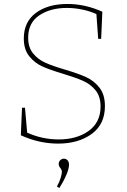

<svg xmlns="http://www.w3.org/2000/svg" viewBox="-20 -718 638 968"><path d="M308 -367Q375 -347 414.5 -329Q454 -311 481.5 -276Q509 -241 509 -183Q509 -91 442 -42.5Q375 6 273 6Q177 6 85 -36L91 -175H106L117 -49Q194 -15 276 -15Q367 -15 427 -58Q487 -101 487 -181Q487 -232 461.5 -263Q436 -294 398.5 -310.5Q361 -327 298 -346Q231 -366 192.5 -383.5Q154 -401 127 -435Q100 -469 100 -524Q100 -608 161 -653Q222 -698 320 -698Q409 -698 496 -659L490 -522H475L466 -647Q433 -662 394 -670Q355 -678 317 -678Q234 -678 178 -640.5Q122 -603 122 -528Q122 -479 147 -448.5Q172 -418 209 -401.5Q246 -385 308 -367ZM267 222Q280 199 286 178.5Q292 158 292 148Q292 139 284 129Q276 119 276 109Q276 97 284 89.5Q292 82 302 82Q313 82 320.5 90Q328 98 328 113Q328 131 315 162.5Q302 194 279 230Z"/></svg>

Font: Bitter Pro Thin
Style: Regular
Weight: 250
Designer: Sol Matas, and Bitter project Authors
Foundry: Sol Matas
Version: Version 1.010